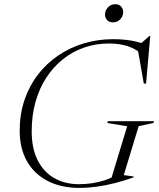

<svg xmlns="http://www.w3.org/2000/svg" viewBox="-20 -906 773 936"><path d="M365.5 -8Q395.5 -8 427.2 -12.5Q459 -17 489.8 -27Q520.5 -37 548 -53L518.5 -22.5L600 -290.5L503 -306.5L506 -315H731L728 -306.5L656 -291L583.5 -52.5L632 -45.5L630.5 -41Q585.5 -25 540.5 -13.5Q495.5 -2 452 4Q408.5 10 367.5 10Q277.5 10 212 -24Q146.5 -58 111.2 -120.5Q76 -183 76 -268Q76 -349 99.2 -418Q122.5 -487 164.5 -541.8Q206.5 -596.5 263.5 -635.2Q320.5 -674 388.8 -694.5Q457 -715 531.5 -715Q563.5 -715 591.5 -712Q619.5 -709 645 -703Q670.5 -697 695 -687.5L656.5 -685L708.5 -730.5H712.5L692 -498.5H681L651 -669.5L680.5 -634.5Q644.5 -667.5 603.2 -680.8Q562 -694 511 -694Q447 -694 390.2 -674.2Q333.5 -654.5 286.8 -617.2Q240 -580 205.8 -527.5Q171.5 -475 153 -409Q134.5 -343 134.5 -266Q134.5 -182.5 163.5 -125Q192.5 -67.5 244.5 -37.8Q296.5 -8 365.5 -8ZM530 -797Q512 -797 502 -808.5Q492 -820 492 -835Q492 -855 506.2 -870.2Q520.5 -885.5 542 -885.5Q560.5 -885.5 570.5 -874.2Q580.5 -863 580.5 -847Q580.5 -827 566.2 -812Q552 -797 530 -797Z"/></svg>

Font: Newsreader 60pt Light
Style: Italic
Weight: 300
Italic angle: -17°
Designer: Hugues Gentile
Foundry: Production Type
Version: Version 1.003